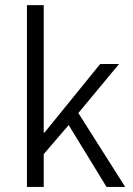

<svg xmlns="http://www.w3.org/2000/svg" viewBox="-20 -735 522 755"><path d="M151.9 -714.8V-213.4H154.8L374 -483.4H448.2L288.1 -290.5L472.2 0H398.9L250 -243.2L151.9 -128.9V0H85.9V-714.8Z"/></svg>

Font: Varta
Style: Light
Weight: 300
Designer: Joana Correia, Viktoriya Grabowska, Eben Sorkin
Foundry: Sorkin Type
Version: Version 1.002; ttfautohint (v1.3) -l 8 -r 24 -G 200 -x 12 -H